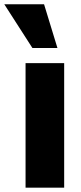

<svg xmlns="http://www.w3.org/2000/svg" viewBox="-60 -871 376 891"><path d="M90.3 -648.4 -40 -851.1H144.5L206.5 -648.4ZM58.6 0V-578.1H237.8V0Z"/></svg>

Font: Oswald
Style: Heavy
Weight: 800
Designer: Vernon Adams
Foundry: Vernon Adams
Version: 3.0; ttfautohint (v0.95) -l 8 -r 50 -G 200 -x 0 -w "G" -W -c